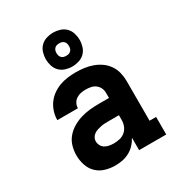

<svg xmlns="http://www.w3.org/2000/svg" viewBox="-186 -910 971 1042"><g transform="rotate(-30 300.0 -389.0)"><path d="M234 8Q234 8 234 8Q234 8 234 8H233Q202 8 171.5 -1Q141 -10 119 -31.5Q97 -53 87 -83.5Q77 -114 77 -145Q77 -174 85 -202Q93 -230 111.5 -252Q130 -274 155 -289Q180 -304 207.5 -312.5Q235 -321 264 -324Q293 -327 321 -327H386V-360Q386 -376 379 -390.5Q372 -405 359 -414.5Q346 -424 330 -427Q314 -430 298 -430Q283 -430 268 -427Q253 -424 240 -415.5Q227 -407 219.5 -393Q212 -379 212 -363H83Q83 -363 83 -363Q83 -363 83 -363Q83 -389 91 -414.5Q99 -440 114 -461Q129 -482 150.5 -497.5Q172 -513 196 -522Q220 -531 246 -534.5Q272 -538 298 -538Q325 -538 351.5 -534.5Q378 -531 403 -522Q428 -513 450 -497.5Q472 -482 487 -460Q502 -438 508.5 -412Q515 -386 515 -360V-110H556V0H386V-78Q375 -57 359 -40Q343 -23 322.5 -12Q302 -1 279.5 3.5Q257 8 234 8ZM286 -100Q305 -100 324 -104.5Q343 -109 357.5 -121.5Q372 -134 379 -152Q386 -170 386 -189V-219H321Q309 -219 297 -218.5Q285 -218 273 -215.5Q261 -213 249.5 -209.5Q238 -206 228 -199Q218 -192 212 -181.5Q206 -171 206 -159Q206 -145 213 -132Q220 -119 232 -112Q244 -105 258 -102.5Q272 -100 286 -100ZM300 -574Q279 -574 258 -580.5Q237 -587 222 -602Q207 -617 200.5 -638Q194 -659 194 -680Q194 -701 200.5 -722Q207 -743 222 -758Q237 -773 258 -779.5Q279 -786 300 -786Q321 -786 342 -779.5Q363 -773 378 -758Q393 -743 399.5 -722Q406 -701 406 -680Q406 -659 399.5 -638Q393 -617 378 -602Q363 -587 342 -580.5Q321 -574 300 -574ZM300 -641Q308 -641 315.5 -643Q323 -645 329 -651Q335 -657 337 -664.5Q339 -672 339 -680Q339 -688 337 -695.5Q335 -703 329 -709Q323 -715 315.5 -717Q308 -719 300 -719Q292 -719 284.5 -717Q277 -715 271 -709Q265 -703 263 -695.5Q261 -688 261 -680Q261 -672 263 -664.5Q265 -657 271 -651Q277 -645 284.5 -643Q292 -641 300 -641Z"/></g></svg>

Font: Iosevka Curly Slab XBdEx
Style: Regular
Weight: 800
Width: 7
Monospace: yes
Designer: Belleve Invis
Foundry: Belleve Invis
Version: Version 11.0.0; ttfautohint (v1.8.3)